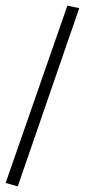

<svg xmlns="http://www.w3.org/2000/svg" viewBox="-25 -655 301 681"><path d="M38 6 -5 -6 214 -635 256 -626Z"/></svg>

Font: UnnaMedium
Style: Regular
Weight: 500
Designer: Jorge de Buen Unna
Foundry: Omnibus-Type
Version: Version 2.008;hotconv 1.0.109;makeotfexe 2.5.65596